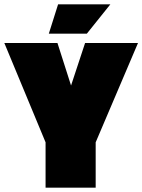

<svg xmlns="http://www.w3.org/2000/svg" viewBox="-33 -869 659 889"><path d="M410 0H178V-210L-13 -670H233L296 -473L361 -670H606L410 -210ZM236 -849H478L369 -713H193Z"/></svg>

Font: Titillium Web
Style: Black
Weight: 900
Version: Version 1.001;PS 35.000;hotconv 1.0.70;makeotf.lib2.5.55311